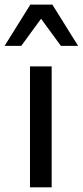

<svg xmlns="http://www.w3.org/2000/svg" viewBox="-43 -802 355 822"><path d="M85.4 -517.6H178.2V0H85.4ZM-23.4 -605.5 86.9 -782.2H181.2L291.5 -605.5H217.8L132.8 -721.7L47.9 -605.5Z"/></svg>

Font: Proza Libre
Style: Regular
Weight: 400
Designer: Jasper de Waard
Foundry: Jasper de Waard
Version: Version 1.001; ttfautohint (v1.4.1.8-43bc)